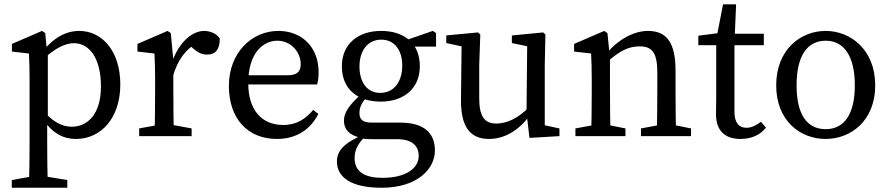

<svg xmlns="http://www.w3.org/2000/svg" viewBox="-20 -631 4122 890"><path d="M34.7 239.3H292V203.6L171.1 183.6H146.7L34.7 203.6V239.3ZM114.1 239.3H201.7C199.7 168.2 198.7 96.1 198.7 26.5V-71.9L201.7 -78.2V-390.4L197.6 -393.1L189.7 -477.7L174.6 -487.7L35.2 -427.3V-392L114.1 -383C116.1 -343 117.1 -312.6 117.1 -257.6V28.4C117.1 98.1 116.1 168.2 114.1 239.3ZM332.2 13.1C449 13.1 537.7 -84.9 537.7 -239.3C537.7 -394 453.5 -487.7 347.4 -487.7C286.8 -487.7 228.9 -457.5 176 -390.4H155.2L164.2 -341.8C234.9 -410.7 284.6 -430.8 322.5 -430.8C395.6 -430.8 447.9 -359 447.9 -230.7C447.9 -102.3 387 -43.6 312 -43.6C262.9 -43.6 216 -70.9 164.6 -136.3L155.6 -83.1H175.9C224.4 -8.5 278.2 13.1 332.2 13.1Z M625.1 0H868.3V-35.7L759.1 -55.7H734.3L625.1 -35.7V0ZM696 0H786.5C784.5 -45 783.5 -148 783.5 -210V-352.7L771.7 -477.6L756.6 -487.7L617.1 -427.3V-392L696 -383C698 -343 699 -312.7 699 -257.7V-210C699 -148 698 -45 696 0ZM781.6 -277.8C804.1 -353.8 840.1 -404 900.6 -435.6L852.1 -427L879.2 -403.2C897.5 -387.2 916.8 -377.9 940.2 -377.9C980.2 -377.9 998.8 -404.1 998.9 -451.4C987.1 -473.1 956.8 -487.7 927 -487.7C870.1 -487.7 809.9 -434.7 778.4 -345.8H767.4L781.6 -277.8Z M1263.6 13.1C1354.9 13.1 1419.4 -31.5 1455.7 -102.9L1432 -121.7C1396.4 -80.4 1356.5 -51.7 1293.1 -51.7C1194.5 -51.7 1130.7 -119 1130.7 -245.7C1130.7 -388.8 1202.7 -442.3 1265.4 -442.3C1326.9 -442.3 1373.9 -391.4 1373.9 -333.9C1373.9 -305 1362.9 -282.2 1314.9 -282.2H1079.7V-239.6H1450C1454 -252.8 1456.9 -272.6 1456.9 -295.5C1456.9 -416.5 1375.3 -487.7 1270.7 -487.7C1146.4 -487.7 1041 -386.3 1041 -232.5C1041 -80 1129 13.1 1263.6 13.1Z M1749.2 239.3C1912.9 239.3 1996 153.3 1996 66.4C1996 -14.9 1944.9 -62.6 1835.3 -62.6H1704.2C1657.4 -62.6 1646.2 -80.4 1646.2 -107.2C1646.2 -136.9 1658.8 -158.6 1688 -189.9L1653.7 -205V-194C1594.9 -141.4 1574.3 -106 1574.3 -72.1C1574.3 -30.3 1600 -4 1651 7.3V10.5C1666.6 13 1685.7 14.2 1704.2 14.2H1821.5C1893.4 14.2 1920.9 47.9 1920.9 92C1920.9 148.2 1862.4 193.4 1752.9 193.4C1674.2 193.4 1623.7 167.5 1623.7 101.8C1623.7 63.3 1639.2 34 1678.1 -4.5L1672.6 -10.6C1573.1 31.4 1541.8 68.5 1541.8 117.5C1541.8 188.9 1603.9 239.3 1749.2 239.3ZM1745.4 -160C1848.8 -160 1926.1 -218.7 1926.1 -323.8C1926.1 -432.9 1850.7 -487.7 1746.4 -487.7C1642.1 -487.7 1564.7 -429 1564.7 -323.8C1564.7 -214.8 1640.1 -160 1745.4 -160ZM1742.5 -200.4C1681.4 -200.4 1646.3 -250 1646.3 -322.9C1646.3 -395.8 1684.4 -447.2 1747.3 -447.2C1809.3 -447.2 1844.6 -397.7 1844.6 -326.7C1844.6 -252.9 1806.5 -200.4 1742.5 -200.4ZM1848.4 -414.9H2001.3V-477.8L1986.2 -487.8L1854.5 -442.2H1848.4V-414.9Z M2246.5 13.1C2310.6 13.1 2376.6 -18.1 2432.1 -91H2447.3L2431.9 -133.8C2383 -84.3 2331.2 -58.4 2280.9 -58.4C2227.1 -58.4 2201.4 -88.8 2201.4 -176.3V-330.6L2206.4 -470.7L2196.1 -480.7L2048.7 -466.8V-431.4L2141.5 -411.4L2119.8 -431.2L2116.8 -166.9C2115.8 -34.9 2166.2 13.1 2246.5 13.1ZM2434.3 8.2 2573.3 0V-35.6L2505.2 -50.4V-330.6L2508.2 -470.7L2497.9 -480.7L2352.7 -466.6V-431.4L2423.7 -416.6L2420.6 -108.9L2434.3 8.2Z M2647.3 0H2879.2V-35.7L2779.5 -55.7H2756.3L2647.3 -35.7V0ZM2720 0H2810.5C2808.5 -45 2807.5 -148 2807.5 -210V-361.9L2795.7 -477.6L2780.6 -487.7L2641.1 -427.3V-392L2720 -383C2722 -343 2723 -312.6 2723 -257.6V-210C2723 -148 2722 -45 2720 0ZM2951.2 0H3183.2V-35.7L3083.3 -55.7H3060.1L2951.2 -35.7V0ZM3023.9 0H3114.4C3112.4 -45 3111.4 -146 3111.4 -210V-303.4C3111.4 -434.5 3069.4 -487.7 2983.4 -487.7C2915.6 -487.7 2841.8 -444.6 2793.2 -384.6H2785.4L2797.8 -346.9C2853.9 -395.8 2895.3 -416.1 2944.5 -416.1C3003.3 -416.1 3026.9 -386.5 3026.9 -295.2V-210C3026.9 -146 3025.9 -45 3023.9 0Z M3412.8 13.1C3464.1 13.1 3505.5 -6.5 3530.5 -39.5L3507.5 -66.4C3481.8 -47.6 3462 -38.7 3440.2 -38.7C3406.5 -38.7 3384.5 -60.6 3384.5 -112.4V-435.5L3385.5 -455.5L3392.2 -610.8H3331.7L3299.8 -448.1L3340.8 -481.5L3217.1 -465.5V-421.6H3300V-186.3C3300 -147.3 3299 -126 3299 -101.4C3299 -23.1 3342.6 13.1 3412.8 13.1ZM3342.3 -421.6H3520.6V-474.5H3342.3V-421.6Z M3807.5 13.1C3922.9 13.1 4037 -70.1 4037 -235.5C4037 -400.9 3922.2 -487.7 3807.5 -487.7C3690.9 -487.7 3578 -400.8 3578 -235.5C3578 -70.2 3690.1 13.1 3807.5 13.1ZM3807.5 -32.3C3720.3 -32.3 3672.5 -100.9 3672.5 -235.4C3672.5 -369.8 3720.3 -442.2 3807.5 -442.2C3892.7 -442.2 3942.5 -369.8 3942.5 -235.4C3942.5 -100.9 3892.7 -32.3 3807.5 -32.3Z"/></svg>

Font: Source Serif Variable
Style: Regular
Weight: 389
Designer: Frank Grießhammer
Foundry: Adobe Systems Incorporated
Version: Version 3.001;hotconv 1.0.111;makeotfexe 2.5.65597